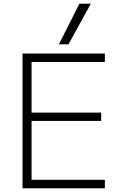

<svg xmlns="http://www.w3.org/2000/svg" viewBox="-20 -1020 666 1040"><path d="M102 0V-730H548V-684H151V-410H528V-365H151V-46H548V0ZM351 -780H299L410 -1000H472Z"/></svg>

Font: M PLUS 2 Light
Style: Regular
Weight: 300
Designer: Coji Morishita
Foundry: UNDERFOREST DESIGN
Version: Version 1.001